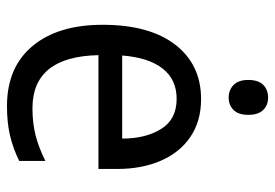

<svg xmlns="http://www.w3.org/2000/svg" viewBox="-139 -639 788 550"><g transform="rotate(90 255.0 -364.0)"><path d="M264 -546Q327 -546 372 -515.5Q417 -485 440.5 -430.5Q464 -376 464 -306V-252H138Q142 -63 290 -63Q333 -63 368 -72Q403 -81 441 -100V-25Q404 -7 367.5 1.5Q331 10 284 10Q173 10 112 -63Q51 -136 51 -264Q51 -398 108 -472Q165 -546 264 -546ZM263 -476Q208 -476 176.5 -436Q145 -396 139 -320H377Q377 -387 349.5 -431.5Q322 -476 263 -476ZM260 -738Q281 -738 295 -724Q309 -710 309 -681Q309 -653 295 -639Q281 -625 260 -625Q238 -625 223.5 -639Q209 -653 209 -681Q209 -710 223 -724Q237 -738 260 -738Z"/></g></svg>

Font: Noto Sans Gurmukhi SemiCondensed
Style: Regular
Weight: 400
Width: 4
Designer: Jelle Bosma - Monotype Design Team
Foundry: Monotype Imaging Inc.
Version: Version 2.004; ttfautohint (v1.8.4.7-5d5b)